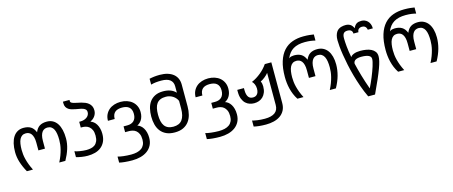

<svg xmlns="http://www.w3.org/2000/svg" viewBox="-52 -1448 5608 2377"><g transform="rotate(-15 2752.5 -259.5)"><path d="M412.6 -211.9H328.6V-309.6Q328.6 -351.6 320.8 -379.6Q313 -407.7 299.8 -424.8Q286.6 -441.9 269 -449.2Q251.5 -456.5 232.4 -456.5Q203.6 -456.5 184.1 -443.6Q164.6 -430.7 152.3 -406.5Q140.1 -382.3 134.8 -348.1Q129.4 -314 129.4 -271.5Q129.4 -243.7 132.8 -213.1Q136.2 -182.6 144.8 -148.9Q153.3 -115.2 167.2 -78.1Q181.2 -41 202.1 0H124Q85.4 -68.8 64.7 -135Q43.9 -201.2 43.9 -266.1Q43.9 -327.1 55.4 -375.7Q66.9 -424.3 89.4 -458.5Q111.8 -492.7 145 -511Q178.2 -529.3 222.2 -529.3Q277.8 -529.3 313.7 -507.1Q349.6 -484.9 370.6 -433.1Q391.6 -484.9 427.5 -507.1Q463.4 -529.3 519 -529.3Q563 -529.3 596.2 -511Q629.4 -492.7 651.9 -458.5Q674.3 -424.3 685.8 -375.7Q697.3 -327.1 697.3 -266.1Q697.3 -201.2 676.5 -135Q655.8 -68.8 617.2 0H539.1Q560.1 -41 574 -78.1Q587.9 -115.2 596.4 -148.9Q605 -182.6 608.4 -213.1Q611.8 -243.7 611.8 -271.5Q611.8 -314 606.4 -348.1Q601.1 -382.3 588.9 -406.5Q576.7 -430.7 556.9 -443.6Q537.1 -456.5 508.8 -456.5Q489.3 -456.5 471.7 -449.2Q454.1 -441.9 440.9 -424.8Q427.7 -407.7 420.2 -379.6Q412.6 -351.6 412.6 -309.6Z M908.2 -349.1V-423.3H924.8Q947.3 -423.3 968.3 -429.4Q989.3 -435.5 1005.4 -447Q1021.5 -458.5 1031 -475.1Q1040.5 -491.7 1040.5 -513.2Q1040.5 -533.7 1029.3 -545.7Q1018.1 -557.6 999.5 -564.7Q981 -571.8 957.3 -575.9Q933.6 -580.1 909.2 -584.7Q884.8 -589.4 861.1 -595.7Q837.4 -602.1 818.8 -614.3Q800.3 -626.5 789.1 -645.8Q777.8 -665 777.8 -695.3V-715.8H861.8V-698.2Q861.8 -686.5 873.3 -679.2Q884.8 -671.9 903.3 -666.5Q921.9 -661.1 945.6 -656.7Q969.2 -652.3 994.1 -646Q1019 -639.6 1042.7 -629.9Q1066.4 -620.1 1085 -604.7Q1103.5 -589.4 1115 -566.9Q1126.5 -544.4 1126.5 -512.2Q1126.5 -487.8 1118.9 -468.3Q1111.3 -448.7 1099.4 -433.6Q1087.4 -418.5 1072.5 -407.2Q1057.6 -396 1042.5 -388.7Q1063 -382.8 1082 -367.9Q1101.1 -353 1115.2 -329.8Q1129.4 -306.6 1137.9 -275.4Q1146.5 -244.1 1146.5 -206.1Q1146.5 -147.5 1127 -106.2Q1107.4 -64.9 1074.2 -38.8Q1041 -12.7 996.8 -1Q952.6 10.7 903.3 10.7Q864.7 10.7 826.4 4.6Q788.1 -1.5 755.9 -10.7V-86.4Q767.6 -82 784.9 -77.6Q802.2 -73.2 822 -70.1Q841.8 -66.9 862.8 -64.7Q883.8 -62.5 903.3 -62.5Q934.6 -62.5 963.1 -68.4Q991.7 -74.2 1012.9 -89.8Q1034.2 -105.5 1046.9 -133.5Q1059.6 -161.6 1059.6 -205.6Q1059.6 -249.5 1046.9 -277.6Q1034.2 -305.7 1014.6 -321.5Q995.1 -337.4 971.4 -343.3Q947.8 -349.1 926.3 -349.1Z M1607.9 -8.3Q1607.9 -52.2 1595.2 -80.3Q1582.5 -108.4 1563 -124.3Q1543.5 -140.1 1519.8 -146Q1496.1 -151.9 1474.6 -151.9H1423.8V-226.1H1473.1Q1498 -226.1 1518.8 -232.9Q1539.6 -239.7 1554.9 -253.9Q1570.3 -268.1 1578.9 -290.3Q1587.4 -312.5 1587.4 -343.3Q1587.4 -374 1578.6 -395.5Q1569.8 -417 1553.7 -430.4Q1537.6 -443.8 1514.9 -450Q1492.2 -456.1 1464.4 -456.1Q1436.5 -456.1 1413.8 -450Q1391.1 -443.8 1375 -430.4Q1358.9 -417 1350.1 -395.3Q1341.3 -373.5 1341.3 -342.8H1254.9Q1254.9 -387.2 1271.2 -421.9Q1287.6 -456.5 1315.7 -480.5Q1343.8 -504.4 1382.1 -516.8Q1420.4 -529.3 1464.4 -529.3Q1508.3 -529.3 1546.6 -516.6Q1585 -503.9 1613 -480Q1641.1 -456.1 1657.5 -421.4Q1673.8 -386.7 1673.8 -342.8Q1673.8 -310.5 1666.7 -285.9Q1659.7 -261.2 1647.9 -242.9Q1636.2 -224.6 1621.3 -211.9Q1606.4 -199.2 1590.8 -191.4Q1611.3 -185.5 1630.1 -170.7Q1648.9 -155.8 1663.3 -132.6Q1677.7 -109.4 1686 -78.1Q1694.3 -46.9 1694.3 -8.8Q1694.3 45.9 1673.3 86.7Q1652.3 127.4 1615.5 154.5Q1578.6 181.6 1528.6 195.1Q1478.5 208.5 1420.9 208.5Q1396 208.5 1372.1 207.3Q1348.1 206.1 1326.7 204.1Q1305.2 202.1 1286.9 199.2Q1268.6 196.3 1254.9 192.9V115.7Q1266.6 119.6 1284.9 123Q1303.2 126.5 1325.9 129.2Q1348.6 131.8 1374 133.5Q1399.4 135.3 1425.3 135.3Q1467.3 135.3 1501 127.2Q1534.7 119.1 1558.6 101.8Q1582.5 84.5 1595.2 57.1Q1607.9 29.8 1607.9 -8.3Z M2020.5 -652.8Q1999.5 -652.8 1981.9 -651.9Q1964.4 -650.9 1948.7 -649.2Q1933.1 -647.5 1918.2 -644.5Q1903.3 -641.6 1887.7 -637.2V-712.4Q1902.8 -715.8 1918 -718.3Q1933.1 -720.7 1949 -722.7Q1964.8 -724.6 1982.4 -725.6Q2000 -726.6 2020.5 -726.6Q2076.7 -726.6 2120.1 -713.4Q2163.6 -700.2 2193.4 -675.8Q2223.1 -651.4 2238.3 -616.9Q2253.4 -582.5 2253.4 -540V-259.3Q2253.4 -203.1 2240.7 -154.1Q2228 -105 2200.2 -68.4Q2172.4 -31.7 2127.9 -10.5Q2083.5 10.7 2019.5 10.7Q1956.1 10.7 1911.6 -9.8Q1867.2 -30.3 1839.4 -65.9Q1811.5 -101.6 1798.8 -149.9Q1786.1 -198.2 1786.1 -254.4Q1786.1 -308.6 1797.6 -356.9Q1809.1 -405.3 1835.4 -441.2Q1861.8 -477.1 1904.1 -498Q1946.3 -519 2007.8 -519Q2058.6 -519 2098.9 -504.6Q2139.2 -490.2 2169.4 -458V-540.5Q2169.4 -594.2 2132.8 -623.5Q2096.2 -652.8 2020.5 -652.8ZM2169.4 -353Q2162.1 -371.1 2148.2 -387.9Q2134.3 -404.8 2115.5 -417.5Q2096.7 -430.2 2073.2 -437.7Q2049.8 -445.3 2023.4 -445.3Q1981.9 -445.3 1953.1 -433.1Q1924.3 -420.9 1906.5 -397Q1888.7 -373 1880.9 -337.4Q1873 -301.8 1873 -254.4Q1873 -207.5 1881.3 -171.6Q1889.6 -135.7 1907.2 -111.6Q1924.8 -87.4 1952.6 -75Q1980.5 -62.5 2019.5 -62.5Q2097.7 -62.5 2133.5 -111.6Q2169.4 -160.6 2169.4 -254.4Z M2731.9 -8.3Q2731.9 -52.2 2719.2 -80.3Q2706.5 -108.4 2687 -124.3Q2667.5 -140.1 2643.8 -146Q2620.1 -151.9 2598.6 -151.9H2547.9V-226.1H2597.2Q2622.1 -226.1 2642.8 -232.9Q2663.6 -239.7 2679 -253.9Q2694.3 -268.1 2702.9 -290.3Q2711.4 -312.5 2711.4 -343.3Q2711.4 -374 2702.6 -395.5Q2693.8 -417 2677.7 -430.4Q2661.6 -443.8 2638.9 -450Q2616.2 -456.1 2588.4 -456.1Q2560.5 -456.1 2537.8 -450Q2515.1 -443.8 2499 -430.4Q2482.9 -417 2474.1 -395.3Q2465.3 -373.5 2465.3 -342.8H2378.9Q2378.9 -387.2 2395.3 -421.9Q2411.6 -456.5 2439.7 -480.5Q2467.8 -504.4 2506.1 -516.8Q2544.4 -529.3 2588.4 -529.3Q2632.3 -529.3 2670.7 -516.6Q2709 -503.9 2737.1 -480Q2765.1 -456.1 2781.5 -421.4Q2797.9 -386.7 2797.9 -342.8Q2797.9 -310.5 2790.8 -285.9Q2783.7 -261.2 2772 -242.9Q2760.3 -224.6 2745.4 -211.9Q2730.5 -199.2 2714.8 -191.4Q2735.4 -185.5 2754.2 -170.7Q2772.9 -155.8 2787.4 -132.6Q2801.8 -109.4 2810.1 -78.1Q2818.4 -46.9 2818.4 -8.8Q2818.4 45.9 2797.4 86.7Q2776.4 127.4 2739.5 154.5Q2702.6 181.6 2652.6 195.1Q2602.5 208.5 2544.9 208.5Q2520 208.5 2496.1 207.3Q2472.2 206.1 2450.7 204.1Q2429.2 202.1 2410.9 199.2Q2392.6 196.3 2378.9 192.9V115.7Q2390.6 119.6 2408.9 123Q2427.2 126.5 2450 129.2Q2472.7 131.8 2498 133.5Q2523.4 135.3 2549.3 135.3Q2591.3 135.3 2625 127.2Q2658.7 119.1 2682.6 101.8Q2706.5 84.5 2719.2 57.1Q2731.9 29.8 2731.9 -8.3Z M3312 -405.8Q3303.2 -394.5 3291.3 -382.8Q3279.3 -371.1 3265.4 -359.9Q3251.5 -348.6 3236.6 -338.9Q3221.7 -329.1 3208 -322.8Q3215.8 -308.1 3219 -291.7Q3222.2 -275.4 3222.2 -256.8Q3222.2 -212.4 3209 -179.7Q3195.8 -147 3173.8 -125.7Q3151.9 -104.5 3122.8 -94.2Q3093.8 -84 3062 -84Q3034.2 -84 3005.4 -93Q2976.6 -102.1 2953.4 -123.5Q2930.2 -145 2915.3 -181.4Q2900.4 -217.8 2900.4 -272.9V-298.3H2985.8V-273.9Q2985.8 -240.2 2991.9 -218Q2998 -195.8 3008.5 -182.1Q3019 -168.5 3033.7 -162.8Q3048.3 -157.2 3065.4 -157.2Q3078.1 -157.2 3091.6 -161.1Q3105 -165 3116 -175.8Q3127 -186.5 3133.8 -204.6Q3140.6 -222.7 3140.6 -251.5Q3140.6 -267.6 3137.2 -282.2Q3133.8 -296.9 3128.2 -309.3Q3122.6 -321.8 3115.5 -331.3Q3108.4 -340.8 3101.6 -346.2Q3133.8 -359.9 3163.6 -378.4Q3193.4 -397 3220.2 -418.9Q3247.1 -440.9 3270.3 -466.1Q3293.5 -491.2 3312.5 -518.6H3396V2.4Q3396 57.1 3375.2 96.2Q3354.5 135.3 3318.8 160.2Q3283.2 185.1 3235.8 196.8Q3188.5 208.5 3135.3 208.5Q3085 208.5 3045.7 204.1Q3006.3 199.7 2979 192.9V115.7Q3002.4 123 3045.2 129.2Q3087.9 135.3 3139.6 135.3Q3224.1 135.3 3268.1 103.3Q3312 71.3 3312 5.4Z M3795.9 -309.6Q3795.9 -351.1 3788.3 -379.4Q3780.8 -407.7 3767.6 -424.8Q3754.4 -441.9 3736.8 -449.2Q3719.2 -456.5 3699.7 -456.5Q3670.9 -456.5 3651.4 -443.6Q3631.8 -430.7 3619.6 -406.5Q3607.4 -382.3 3602.1 -348.1Q3596.7 -314 3596.7 -271.5Q3596.7 -243.7 3600.1 -213.1Q3603.5 -182.6 3612.1 -148.9Q3620.6 -115.2 3634.5 -78.1Q3648.4 -41 3669.4 0H3591.3Q3568.4 -35.2 3553 -72.5Q3537.6 -109.9 3528.3 -148.2Q3519 -186.5 3514.9 -224.4Q3510.7 -262.2 3510.7 -298.3Q3510.7 -415 3536.4 -496.6Q3562 -578.1 3608.4 -629.2Q3654.8 -680.2 3719.5 -703.4Q3784.2 -726.6 3861.8 -726.6Q3907.7 -726.6 3939.7 -723.1Q3971.7 -719.7 3993.7 -715.8V-637.7Q3979.5 -641.1 3965.3 -644Q3951.2 -647 3935.3 -648.9Q3919.4 -650.9 3901.6 -652.1Q3883.8 -653.3 3861.8 -653.3Q3814.5 -653.3 3776.9 -644.5Q3739.3 -635.7 3710 -617.9Q3680.7 -600.1 3659.2 -572.8Q3637.7 -545.4 3622.6 -508.8Q3638.2 -522 3656 -525.6Q3673.8 -529.3 3689.5 -529.3Q3745.1 -529.3 3781 -507.1Q3816.9 -484.9 3837.9 -433.1Q3858.9 -484.9 3894.8 -507.1Q3930.7 -529.3 3986.3 -529.3Q4028.3 -529.3 4061.5 -512.5Q4094.7 -495.6 4117.7 -464.4Q4140.6 -433.1 4152.8 -387.9Q4165 -342.8 4165 -286.6Q4165 -216.3 4145.5 -145.5Q4126 -74.7 4084.5 0H4006.3Q4027.3 -41 4041.3 -78.1Q4055.2 -115.2 4063.7 -148.9Q4072.3 -182.6 4075.7 -213.1Q4079.1 -243.7 4079.1 -271.5Q4079.1 -314 4073.7 -348.1Q4068.4 -382.3 4056.2 -406.5Q4043.9 -430.7 4024.2 -443.6Q4004.4 -456.5 3976.1 -456.5Q3957 -456.5 3939.5 -449.2Q3921.9 -441.9 3908.7 -424.8Q3895.5 -407.7 3887.7 -379.4Q3879.9 -351.1 3879.9 -309.6V-211.9H3795.9Z M4470.2 -599.6Q4470.2 -625.5 4454.3 -639.6Q4438.5 -653.8 4406.7 -653.8Q4391.6 -653.8 4379.6 -649.9Q4367.7 -646 4359.1 -637Q4350.6 -627.9 4346.2 -612.5Q4341.8 -597.2 4341.8 -574.7Q4341.8 -531.2 4347.7 -468.8Q4353.5 -406.2 4369.1 -324.2Q4378.9 -344.2 4412.6 -357.7Q4446.3 -371.1 4495.1 -371.1Q4532.2 -371.1 4568.8 -365.2Q4605.5 -359.4 4634 -345.2Q4662.6 -331.1 4680.4 -307.4Q4698.2 -283.7 4698.2 -248Q4698.2 -221.2 4689.9 -185.5Q4681.6 -149.9 4662.4 -97.7Q4643.1 -45.4 4611.6 26.9Q4580.1 99.1 4533.2 198.7H4445.8Q4411.6 127.4 4384.5 51Q4357.4 -25.4 4336.7 -100.3Q4315.9 -175.3 4301 -246.6Q4286.1 -317.9 4276.4 -379.4Q4266.6 -440.9 4262.2 -489.7Q4257.8 -538.6 4257.8 -569.3Q4257.8 -606 4265.1 -631.8Q4272.5 -657.7 4284.2 -675.3Q4295.9 -692.9 4311.3 -702.9Q4326.7 -712.9 4343 -718.3Q4359.4 -723.6 4375 -725.1Q4390.6 -726.6 4403.8 -726.6Q4436.5 -726.6 4461.7 -710.9Q4486.8 -695.3 4502.4 -659.2Q4510.7 -678.7 4520.8 -691.7Q4530.8 -704.6 4543.2 -712.4Q4555.7 -720.2 4570.8 -723.4Q4585.9 -726.6 4604.5 -726.6Q4625.5 -726.6 4646 -719Q4666.5 -711.4 4682.6 -695.8Q4698.7 -680.2 4708.7 -656.2Q4718.8 -632.3 4718.8 -599.6H4654.3Q4651.4 -615.7 4645.3 -626.2Q4639.2 -636.7 4631.1 -642.8Q4623 -648.9 4613.5 -651.4Q4604 -653.8 4594.2 -653.8Q4567.4 -653.8 4551 -639.6Q4534.7 -625.5 4534.7 -599.6ZM4489.7 108.4Q4503.9 80.1 4518.6 47.6Q4533.2 15.1 4546.9 -17.8Q4560.5 -50.8 4572.5 -83.3Q4584.5 -115.7 4593.5 -144.5Q4602.5 -173.3 4607.9 -197.3Q4613.3 -221.2 4613.3 -236.8Q4613.3 -296.9 4489.7 -296.9Q4441.4 -296.9 4415 -282Q4388.7 -267.1 4387.7 -235.8Q4404.8 -161.1 4429.7 -75.4Q4454.6 10.3 4489.7 108.4Z M5086.9 -309.6Q5086.9 -351.1 5079.3 -379.4Q5071.8 -407.7 5058.6 -424.8Q5045.4 -441.9 5027.8 -449.2Q5010.3 -456.5 4990.7 -456.5Q4961.9 -456.5 4942.4 -443.6Q4922.9 -430.7 4910.6 -406.5Q4898.4 -382.3 4893.1 -348.1Q4887.7 -314 4887.7 -271.5Q4887.7 -243.7 4891.1 -213.1Q4894.5 -182.6 4903.1 -148.9Q4911.6 -115.2 4925.5 -78.1Q4939.5 -41 4960.4 0H4882.3Q4859.4 -35.2 4844 -72.5Q4828.6 -109.9 4819.3 -148.2Q4810.1 -186.5 4805.9 -224.4Q4801.8 -262.2 4801.8 -298.3Q4801.8 -415 4827.4 -496.6Q4853 -578.1 4899.4 -629.2Q4945.8 -680.2 5010.5 -703.4Q5075.2 -726.6 5152.8 -726.6Q5198.7 -726.6 5230.7 -723.1Q5262.7 -719.7 5284.7 -715.8V-637.7Q5270.5 -641.1 5256.3 -644Q5242.2 -647 5226.3 -648.9Q5210.4 -650.9 5192.6 -652.1Q5174.8 -653.3 5152.8 -653.3Q5105.5 -653.3 5067.9 -644.5Q5030.3 -635.7 5001 -617.9Q4971.7 -600.1 4950.2 -572.8Q4928.7 -545.4 4913.6 -508.8Q4929.2 -522 4947 -525.6Q4964.8 -529.3 4980.5 -529.3Q5036.1 -529.3 5072 -507.1Q5107.9 -484.9 5128.9 -433.1Q5149.9 -484.9 5185.8 -507.1Q5221.7 -529.3 5277.3 -529.3Q5319.3 -529.3 5352.5 -512.5Q5385.7 -495.6 5408.7 -464.4Q5431.6 -433.1 5443.8 -387.9Q5456.1 -342.8 5456.1 -286.6Q5456.1 -216.3 5436.5 -145.5Q5417 -74.7 5375.5 0H5297.4Q5318.4 -41 5332.3 -78.1Q5346.2 -115.2 5354.7 -148.9Q5363.3 -182.6 5366.7 -213.1Q5370.1 -243.7 5370.1 -271.5Q5370.1 -314 5364.7 -348.1Q5359.4 -382.3 5347.2 -406.5Q5335 -430.7 5315.2 -443.6Q5295.4 -456.5 5267.1 -456.5Q5248 -456.5 5230.5 -449.2Q5212.9 -441.9 5199.7 -424.8Q5186.5 -407.7 5178.7 -379.4Q5170.9 -351.1 5170.9 -309.6V-211.9H5086.9Z"/></g></svg>

Font: Arian AMU
Style: Regular
Weight: 400
Designer: Ruben Hakobyan (Tarumian)
Foundry: Ruben Hakobyan (Tarumian)
Version: Version 4.003